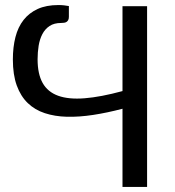

<svg xmlns="http://www.w3.org/2000/svg" viewBox="-20 -741 694 761"><path d="M563 -716.5V0H465.5V-310Q405 -294 349.2 -285.5Q293.5 -277 245.2 -278.2Q197 -279.5 157.5 -292.5Q118 -305.5 90 -332.5Q62 -359.5 46.5 -402Q31 -444.5 31 -505.5Q31 -554 41.2 -594Q51.5 -634 73.5 -662Q95.5 -690 129.5 -705.5Q163.5 -721 211.5 -721Q224.5 -721 234.2 -719.8Q244 -718.5 253 -717V-674.5Q253 -666.5 250.5 -661.8Q248 -657 243.8 -654.2Q239.5 -651.5 234 -650.8Q228.5 -650 222.5 -650Q194.5 -650 176.5 -638Q158.5 -626 148 -606Q137.5 -586 133.2 -560Q129 -534 129 -506Q129 -448 149 -412.2Q169 -376.5 210.5 -361.5Q252 -346.5 315.5 -351.5Q379 -356.5 465.5 -380V-716.5Z"/></svg>

Font: Lato 2
Style: Regular
Weight: 400
Designer: Lukasz Dziedzic with Adam Twardoch and Botio Nikoltchev
Foundry: tyPoland Lukasz Dziedzic
Version: Version 2.015; 2015-08-06; http://www.latofonts.com/